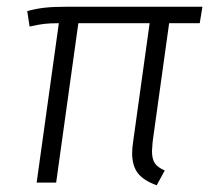

<svg xmlns="http://www.w3.org/2000/svg" viewBox="-20 -543 622 571"><path d="M434 -122Q432 -100 432 -94Q432 -70 440.5 -57.5Q449 -45 470 -36L446 8Q407 -6 390 -28Q373 -50 373 -88Q373 -103 376 -122L425 -474H213L147 0H89L155 -474Q129 -474 111.5 -472Q94 -470 68 -464L61 -510Q86 -517 112 -520Q138 -523 179 -523H582L574 -474H483Z"/></svg>

Font: FiraGO Light
Style: Italic
Weight: 300
Italic angle: -8°
Designer: bBox Type GmbH
Foundry: bBox Type GmbH
Version: Version 1.001